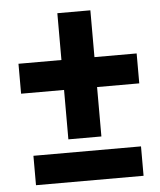

<svg xmlns="http://www.w3.org/2000/svg" viewBox="-49 -683 605 724"><g transform="rotate(-5 254.0 -320.5)"><path d="M194.8 -162.1V-349.1H32.2V-462.4H194.8V-639.6H319.8V-462.4H479.5V-349.1H319.8V-162.1ZM58.1 -0.5V-111.8H465.3V-0.5Z"/></g></svg>

Font: Robotiche
Style: Bold
Weight: 700
Designer: Google
Version: Version 2.001